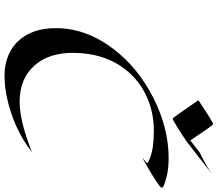

<svg xmlns="http://www.w3.org/2000/svg" viewBox="-78 -886 984 869"><g transform="rotate(90 414.5 -451.0)"><path d="M736.3 -626.5Q700.2 -605.5 692.9 -603Q694.3 -604.5 698.2 -607.2Q702.1 -609.9 706.5 -613.3Q717.3 -621.6 717.3 -625Q717.3 -628.4 695.3 -637.2Q650.9 -654.8 572.3 -654.8Q493.7 -654.8 427.2 -627Q360.8 -599.1 314.5 -549.8Q218.8 -448.7 218.8 -286.6Q218.8 -179.7 275.4 -115.2Q335 -47.4 440.4 -47.4Q527.3 -47.4 668 -103Q560.1 -18.6 414.1 11.7Q367.7 21 319.6 21Q271.5 21 230.7 3.9Q189.9 -13.2 162.6 -43.9Q106.9 -106 106.9 -210.9Q106.9 -347.7 200.2 -470.7Q285.6 -583.5 423.8 -653.3Q560.1 -721.7 693.8 -721.7Q743.2 -721.7 777.6 -712.9Q812 -704.1 820.6 -699.5Q829.1 -694.8 829.1 -690.9Q829.1 -687 820.3 -680.2Q811.5 -673.3 797.9 -664.3Q784.2 -655.3 767.8 -645.3Q751.5 -635.3 736.3 -626.5ZM541.5 -923.3Q546.4 -923.3 615.2 -819.8L664.6 -858.4Q671.4 -863.8 679.7 -867.7Q688 -871.6 701.7 -878.4Q746.1 -901.9 771.5 -921.4L622.6 -805.2Q604 -792 592 -784.4Q580.1 -776.9 567.9 -769Q555.7 -761.2 544.9 -754.9Q520 -740.2 517.3 -740.2Q514.6 -740.2 511.2 -745.1Q507.8 -750 497.8 -763.4Q487.8 -776.9 469.7 -803.5Q451.7 -830.1 433.1 -856.4Q533.2 -923.3 541.5 -923.3Z"/></g></svg>

Font: Fondamento
Style: Italic
Weight: 400
Italic angle: -12°
Version: Version 1.000